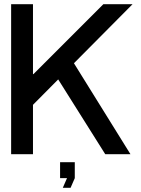

<svg xmlns="http://www.w3.org/2000/svg" viewBox="-20 -734 671 914"><path d="M137 -714V-381H139L472 -714H611L332 -433L601 0H481L257 -356L137 -235V0H33V-714ZM266 114V38H336V114L316 160H279L299 114Z"/></svg>

Font: Non Bureau
Style: Regular
Weight: 400
Designer: Jona Saucedo
Foundry: Non Foundry
Version: Version 1.000; ttfautohint (v1.8.4)